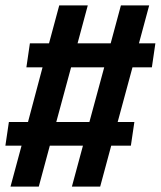

<svg xmlns="http://www.w3.org/2000/svg" viewBox="-22 -693 597 713"><path d="M542 -443 555 -532H494L532 -673H427L389 -532H266L304 -673H198L160 -532H89L76 -443H136L82 -240H11L-2 -152H58L17 0H122L163 -152H286L245 0H350L391 -152H464L477 -240H415L470 -443ZM310 -240H187L242 -443H365Z"/></svg>

Font: Fira Sans Medium
Style: Italic
Weight: 500
Italic angle: -8°
Designer: bBox Type GmbH & Carrois Corporate GbR & Edenspiekermann AG
Foundry: bBox Type GmbH & Carrois Corporate GbR & Edenspiekermann AG
Version: Version 4.301;PS 004.301;hotconv 1.0.88;makeotf.lib2.5.64775